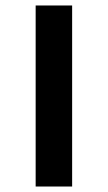

<svg xmlns="http://www.w3.org/2000/svg" viewBox="-20 -680 393 700"><path d="M110 0V-660H243V0Z"/></svg>

Font: Cairo Play
Style: Bold
Weight: 700
Version: Version 3.119